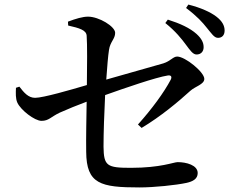

<svg xmlns="http://www.w3.org/2000/svg" viewBox="-20 -825 1040 842"><path d="M796 -628C814 -604 826 -586 842 -586C861 -586 873 -599 873 -618C873 -637 865 -655 842 -676C813 -702 770 -722 716 -739L705 -724C750 -688 777 -654 796 -628ZM887 -703C908 -678 919 -659 936 -659C954 -659 965 -671 965 -691C965 -712 955 -732 929 -752C903 -772 861 -791 806 -805L796 -790C845 -753 868 -727 887 -703ZM65 -445 50 -440C49 -416 48 -393 56 -375C71 -342 132 -295 162 -295C194 -295 202 -312 242 -331C275 -346 320 -364 360 -379C359 -311 357 -219 358 -159C359 -18 421 -3 592 -3C655 -3 752 -13 798 -23C825 -29 847 -40 847 -66C847 -101 797 -114 759 -114C742 -114 685 -89 554 -89C449 -89 435 -97 434 -182C434 -242 437 -328 441 -408C528 -439 664 -486 716 -494C730 -496 735 -489 729 -476C699 -419 646 -347 585 -279L601 -264C686 -315 761 -378 815 -427C836 -446 876 -455 876 -479C876 -509 792 -577 757 -577C739 -577 728 -557 696 -547L446 -476C450 -533 454 -581 458 -606C463 -642 485 -654 485 -681C485 -709 414 -752 366 -752C343 -752 312 -743 278 -730L279 -713C328 -702 358 -693 360 -669C363 -631 362 -533 361 -452C290 -431 169 -396 134 -396C104 -396 85 -419 65 -445Z"/></svg>

Font: Noto Serif CJK SC SemiBold
Style: Regular
Weight: 600
Designer: Ryoko NISHIZUKA 西塚涼子 (kana & ideographs); Frank Grießhammer (Latin, Greek & Cyrillic); Wenlong ZHANG 张文龙 (bopomofo); San
Foundry: Adobe
Version: Version 2.001;hotconv 1.1.0;makeotfexe 2.6.0